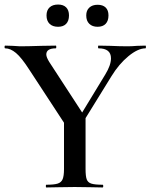

<svg xmlns="http://www.w3.org/2000/svg" viewBox="-20 -826 663 846"><path d="M469 -569Q469 -613 414 -613Q412 -613 412 -619Q412 -625 414 -625L466 -624Q508 -622 543 -622Q560 -622 584 -624L621 -625Q623 -625 623 -619Q623 -613 621 -613Q588 -613 546 -578.5Q504 -544 471 -490L332 -265L312 -281L444 -498Q469 -539 469 -569ZM3 -613Q0 -613 0 -619Q0 -625 3 -625L36 -624Q58 -622 68 -622Q101 -622 163 -624L226 -625Q228 -625 228 -619Q228 -613 226 -613Q184 -613 184 -586Q184 -574 197 -553L350 -318L270 -273L109 -519Q75 -572 50.5 -592.5Q26 -613 3 -613ZM357 -319V-81Q357 -50 362 -36Q367 -22 382.5 -17Q398 -12 432 -12Q435 -12 435 -6Q435 0 432 0Q400 0 382 -1L309 -2L237 -1Q217 0 184 0Q182 0 182 -6Q182 -12 184 -12Q218 -12 234 -17Q250 -22 256 -36.5Q262 -51 262 -81V-310ZM185 -758Q185 -781 198.5 -793.5Q212 -806 236 -806Q259 -806 271.5 -793.5Q284 -781 284 -758Q284 -734 271.5 -721Q259 -708 236 -708Q212 -708 198.5 -721Q185 -734 185 -758ZM360 -758Q360 -780 373.5 -792.5Q387 -805 410 -805Q433 -805 445.5 -793Q458 -781 458 -758Q458 -734 445.5 -721Q433 -708 410 -708Q387 -708 373.5 -721Q360 -734 360 -758Z"/></svg>

Font: Cormorant Garamond SemiBold
Style: Regular
Weight: 600
Designer: Christian Thalmann (Catharsis Fonts)
Foundry: Catharsis Fonts
Version: Version 4.000